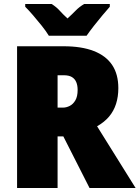

<svg xmlns="http://www.w3.org/2000/svg" viewBox="-20 -947 703 967"><path d="M300 -714Q391 -714 452.5 -690Q514 -666 545 -619.5Q576 -573 576 -503Q576 -460 564.5 -424Q553 -388 529.5 -360Q506 -332 469 -311L663 0H431L299 -260H270V0H66V-714ZM301 -568H270V-405H297Q314 -405 331 -413.5Q348 -422 359.5 -441.5Q371 -461 371 -494Q371 -517 364 -533.5Q357 -550 342 -559Q327 -568 301 -568ZM533 -913Q518 -896 496.5 -870.5Q475 -845 453.5 -817.5Q432 -790 416 -767H226Q212 -790 190.5 -817Q169 -844 147 -869.5Q125 -895 107 -913V-927H240Q265 -911 280 -894Q295 -877 320 -854Q345 -877 362 -894.5Q379 -912 404 -927H533Z"/></svg>

Font: Noto Sans Display Black
Style: Regular
Weight: 900
Designer: Monotype Design Team
Foundry: Monotype Imaging Inc.
Version: Version 2.003